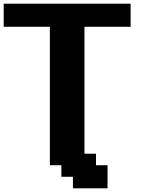

<svg xmlns="http://www.w3.org/2000/svg" viewBox="-20 -895 852 1040"><path d="M375 125H562.5V0H500V-62.5H437.5V-750H687.5V-875H0V-750H250V0H312.5V62.5H375Z"/></svg>

Font: Faithful 32x
Style: Semibold
Weight: 400
Foundry: Faithful Resource Pack
Version: Version 1.0; January 27, 2023